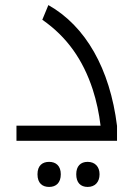

<svg xmlns="http://www.w3.org/2000/svg" viewBox="-20 -556 527 758"><path d="M45 -60V0H442V-59C414 -285 318 -453 171 -536L147 -478C245 -410 308 -319 346 -203C361 -157 371 -109 377 -60ZM174 182C202 182 220 165 220 132C220 99 201 83 174 83C148 83 128 97 128 132C128 168 148 182 174 182ZM326 182C355 182 373 163 373 132C373 102 355 83 326 83C298 83 281 100 281 132C281 165 298 182 326 182Z"/></svg>

Font: Noto Kufi Arabic Light
Style: Regular
Weight: 300
Designer: Monotype Design Team, David Williams, Khaled Hosny
Foundry: Google LLC
Version: Version 2.109